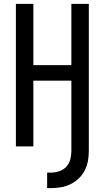

<svg xmlns="http://www.w3.org/2000/svg" viewBox="-20 -755 540 990"><path d="M223 215V135H243Q265 135 286.5 127.5Q308 120 322.5 104Q337 88 342.5 66.5Q348 45 348 23V-339H152V0H62V-735H152V-419H348V-735H438V23Q438 49 433.5 74.5Q429 100 417 123.5Q405 147 386 165Q367 183 344 194.5Q321 206 295 210.5Q269 215 243 215Z"/></svg>

Font: Iosevka Custom Medium
Style: Regular
Weight: 500
Monospace: yes
Designer: Belleve Invis
Foundry: Belleve Invis
Version: Version 32.5.0; ttfautohint (v1.8.4)